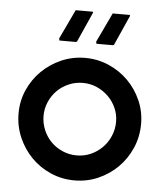

<svg xmlns="http://www.w3.org/2000/svg" viewBox="-50 -710 650 765"><g transform="rotate(5 275.0 -328.0)"><path d="M292 -663 238 -542 234 -540H168L166 -548L222 -666H290ZM440 -663 386 -542 382 -540H316L314 -548L370 -666H438ZM421 -237Q421 -266 409.5 -292Q398 -318 378 -337.5Q358 -357 332 -368.5Q306 -380 276 -380Q246 -380 219.5 -368.5Q193 -357 173.5 -337.5Q154 -318 142.5 -291.5Q131 -265 131 -236Q131 -206 142.5 -179Q154 -152 173.5 -132.5Q193 -113 219.5 -101.5Q246 -90 276 -90Q306 -90 332 -101.5Q358 -113 378 -133Q398 -153 409.5 -180Q421 -207 421 -237ZM521 -237Q521 -186 501.5 -141Q482 -96 448.5 -62.5Q415 -29 370.5 -9.5Q326 10 276 10Q225 10 180.5 -9.5Q136 -29 103 -62.5Q70 -96 50.5 -141Q31 -186 31 -237Q31 -287 50.5 -331Q70 -375 103.5 -408Q137 -441 181.5 -460.5Q226 -480 277 -480Q327 -480 371.5 -460.5Q416 -441 449 -408Q482 -375 501.5 -331Q521 -287 521 -237Z"/></g></svg>

Font: Railway
Style: Regular
Weight: 400
Version: 1.000